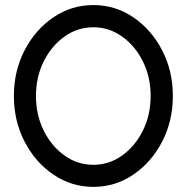

<svg xmlns="http://www.w3.org/2000/svg" viewBox="-20 -727 735 756"><path d="M347.7 -619.6Q285.2 -619.6 233.9 -583Q182.6 -546.4 152.1 -485.1Q121.6 -423.8 121.6 -349.1Q121.6 -274.4 152.1 -212.9Q182.6 -151.4 233.9 -114.7Q285.2 -78.1 347.7 -78.1Q409.7 -78.1 460.9 -114.7Q512.2 -151.4 542.7 -212.9Q573.2 -274.4 573.2 -349.1Q573.2 -423.8 542.7 -485.1Q512.2 -546.4 460.9 -583Q409.7 -619.6 347.7 -619.6ZM347.7 8.8Q261.2 8.8 190.2 -39.6Q119.1 -87.9 76.9 -169.2Q34.7 -250.5 34.7 -349.1Q34.7 -447.8 76.9 -529.1Q119.1 -610.4 190.2 -658.7Q261.2 -707 347.7 -707Q434.1 -707 505.1 -658.7Q576.2 -610.4 618.4 -529.1Q660.6 -447.8 660.6 -349.1Q660.6 -250.5 618.4 -169.2Q576.2 -87.9 505.1 -39.6Q434.1 8.8 347.7 8.8Z"/></svg>

Font: Qaz
Style: Regular
Weight: 400
Designer: GGBotNet
Foundry: f0n7
Version: 0.70